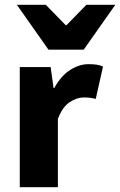

<svg xmlns="http://www.w3.org/2000/svg" viewBox="-20 -776 498 796"><path d="M62 0V-498H190L202 -411H205Q233 -462 271 -486Q309 -510 347 -510Q369 -510 383 -507.5Q397 -505 407 -500L377 -366Q365 -369 354 -370.5Q343 -372 327 -372Q299 -372 269 -352.5Q239 -333 220 -283V0ZM181 -570 50 -756H170L252 -672H256L338 -756H458L327 -570Z"/></svg>

Font: Mada ExtraBold
Style: Regular
Weight: 800
Designer: Khaled Hosny
Version: Version 1.5